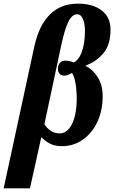

<svg xmlns="http://www.w3.org/2000/svg" viewBox="-65 -790 630 1051"><path d="M123 -536Q175 -770 362 -770Q443 -770 491.5 -733Q540 -696 540 -628Q540 -544 500 -497.5Q460 -451 405 -432V-428Q444 -409 470.5 -366.5Q497 -324 497 -263Q497 -185 468 -123Q439 -61 388.5 -25.5Q338 10 274 10Q236 10 210 -3Q184 -16 161 -39L99 241H-45ZM355 -252Q355 -294 348.5 -333Q342 -372 329 -391Q305 -376 286 -376Q271 -376 261.5 -386Q252 -396 252 -412Q252 -434 263 -446Q274 -458 293 -458Q316 -458 339 -448Q368 -463 384 -509Q400 -555 400 -622Q400 -663 388.5 -687.5Q377 -712 358 -712Q330 -712 310 -672.5Q290 -633 271 -546L178 -110Q191 -89 212 -74.5Q233 -60 261 -60Q304 -60 329.5 -112Q355 -164 355 -252Z"/></svg>

Font: Noto Serif CondExtraBold
Style: Italic
Weight: 800
Width: 3
Italic angle: -12°
Designer: Monotype Design Team
Foundry: Monotype Imaging Inc.
Version: Version 1.001